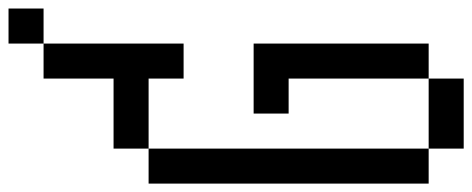

<svg xmlns="http://www.w3.org/2000/svg" viewBox="-353 -854 1123 457"><g transform="rotate(-90 208.5 -625.5)"><path d="M0 -166.7V-833.3H83.3V-166.7ZM83.3 -916.7H250V-1083.3H333.3V-750H250V-833.3H83.3ZM83.3 -166.7H250V-83.3H83.3ZM166.7 -500V-583.3H333.3V-166.7H250V-500ZM416.7 -1166.7V-1083.3H333.3V-1166.7Z"/></g></svg>

Font: Galmuri11 Condensed
Style: Regular
Weight: 400
Width: 3
Designer: Lee Minseo (quiple)
Version: Version 2.399;hotconv 1.1.1;makeotfexe 2.6.0 DEVELOPMENT